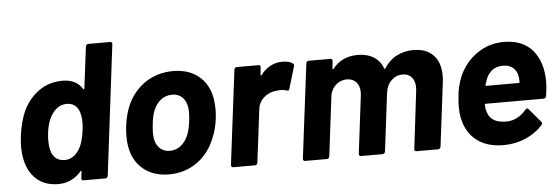

<svg xmlns="http://www.w3.org/2000/svg" viewBox="-47 -842 2883 992"><g transform="rotate(-5 1394.5 -346.0)"><path d="M436 -700H550Q555 -700 558 -696.5Q561 -693 560 -688L477 -12Q476 -7 472.5 -3.5Q469 0 464 0H350Q345 0 342 -3.5Q339 -7 340 -12L344 -46Q345 -49 343 -49.5Q341 -50 339 -48Q291 8 219 8Q151 8 107 -31Q63 -70 50 -138Q44 -168 44 -201Q44 -219 48 -259Q58 -331 81 -383Q111 -447 164 -484.5Q217 -522 287 -522Q358 -522 390 -470Q392 -468 394 -468.5Q396 -469 396 -472L423 -688Q424 -693 427.5 -696.5Q431 -700 436 -700ZM368 -257Q371 -280 371 -299Q371 -335 360 -362Q341 -401 299 -401Q255 -401 226 -362Q196 -323 189 -256Q187 -243 187 -219Q187 -180 197 -156Q216 -113 263 -113Q307 -113 336 -156Q360 -192 368 -257Z M595 -156Q591 -177 591 -208Q591 -233 594 -258Q602 -321 621 -364Q653 -438 716 -480Q779 -522 860 -522Q940 -522 991.5 -480.5Q1043 -439 1057 -365Q1062 -335 1062 -304Q1062 -283 1059 -260Q1053 -205 1033 -159Q1002 -81 939 -36.5Q876 8 794 8Q713 8 660 -36Q607 -80 595 -156ZM905 -188Q917 -221 921 -258Q924 -282 924 -303Q924 -348 903 -374.5Q882 -401 844 -401Q812 -401 787 -382Q762 -363 748 -329Q737 -305 732 -258Q729 -233 729 -210Q729 -165 750.5 -139Q772 -113 809 -113Q841 -113 866 -133Q891 -153 905 -188Z M1481 -507Q1487 -503 1485 -492L1451 -378Q1448 -366 1437 -371Q1422 -376 1402 -376Q1395 -376 1381 -374Q1346 -371 1318.5 -347Q1291 -323 1287 -285L1253 -12Q1252 -7 1248.5 -3.5Q1245 0 1240 0H1127Q1116 0 1116 -12L1177 -502Q1177 -507 1181 -510.5Q1185 -514 1190 -514H1303Q1308 -514 1311 -510.5Q1314 -507 1313 -502L1309 -464Q1308 -461 1310 -460Q1312 -459 1314 -461Q1359 -521 1428 -521Q1462 -521 1481 -507Z M2246 -378Q2246 -355 2244 -343L2203 -12Q2202 -7 2198.5 -3.5Q2195 0 2190 0H2077Q2072 0 2069 -3.5Q2066 -7 2067 -12L2103 -312Q2104 -318 2104 -329Q2104 -362 2087 -381.5Q2070 -401 2040 -401Q2006 -401 1981.5 -377Q1957 -353 1952 -313L1915 -12Q1914 -7 1910.5 -3.5Q1907 0 1902 0H1790Q1779 0 1779 -12L1816 -312Q1817 -318 1817 -328Q1817 -362 1799 -381.5Q1781 -401 1751 -401Q1720 -401 1696.5 -381.5Q1673 -362 1665 -329L1626 -12Q1625 -7 1621.5 -3.5Q1618 0 1613 0H1500Q1489 0 1489 -12L1550 -502Q1550 -507 1554 -510.5Q1558 -514 1563 -514H1676Q1681 -514 1684 -510.5Q1687 -507 1686 -502L1682 -463Q1681 -460 1683 -459Q1685 -458 1687 -461Q1735 -522 1818 -522Q1866 -522 1900 -501Q1934 -480 1948 -441Q1951 -435 1955 -441Q1981 -482 2020 -502Q2059 -522 2106 -522Q2173 -522 2209.5 -484Q2246 -446 2246 -378Z M2769 -225Q2766 -213 2755 -213H2455Q2450 -213 2450 -209Q2450 -189 2457 -168Q2475 -112 2553 -112Q2614 -113 2656 -164Q2661 -170 2666 -170Q2670 -170 2673 -166L2733 -95Q2736 -92 2736 -87Q2736 -82 2732 -78Q2695 -37 2642 -14.5Q2589 8 2529 8Q2446 8 2393 -31Q2340 -70 2323 -140Q2315 -168 2315 -211Q2315 -235 2318 -262Q2322 -316 2344 -368Q2376 -439 2437.5 -481Q2499 -523 2575 -523Q2674 -523 2725 -462Q2776 -401 2776 -299Q2776 -271 2769 -225ZM2473 -342Q2471 -337 2462 -310Q2462 -305 2467 -305H2634Q2639 -305 2639 -310Q2639 -322 2637 -338Q2632 -368 2612.5 -384.5Q2593 -401 2560 -401Q2499 -401 2473 -342Z"/></g></svg>

Font: Barlow
Style: Bold Italic
Weight: 700
Italic angle: -7°
Designer: Jeremy Tribby
Foundry: Tribby Type
Version: Version 1.422